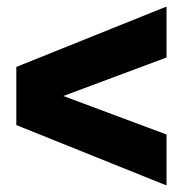

<svg xmlns="http://www.w3.org/2000/svg" viewBox="-20 -617 560 588"><path d="M490 -597V-441L174 -323L490 -205V-49L30 -234V-412Z"/></svg>

Font: MontserratBlack
Style: Regular
Weight: 900
Designer: Julieta Ulanovsky
Foundry: Julieta Ulanovsky
Version: Version 4.000